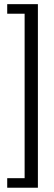

<svg xmlns="http://www.w3.org/2000/svg" viewBox="-20 -715 256 910"><path d="M96.7 -650V129.5H14.2V174.7H159.6V-695.3H14.2V-650Z"/></svg>

Font: Karma Variable Light
Style: Regular
Weight: 300
Designer: Joana Correia
Foundry: Indian Type Foundry
Version: Version 3.000